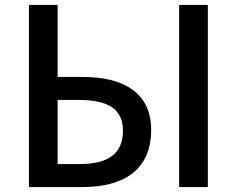

<svg xmlns="http://www.w3.org/2000/svg" viewBox="-20 -756 957 776"><path d="M97 0H314C478 0 591 -68 591 -231C591 -383 477 -445 314 -445H213V-736H97ZM213 -93V-352H300C418 -352 477 -314 477 -228C477 -134 416 -93 303 -93ZM704 0H820V-736H704Z"/></svg>

Font: Source Han Sans KR Medium
Style: Regular
Weight: 500
Designer: Ryoko NISHIZUKA (kana & ideographs); Paul D. Hunt (Latin, Greek & Cyrillic); Wenlong ZHANG (bopomofo); Sandoll Communica
Foundry: Adobe Systems Incorporated
Version: Version 1.001;PS 1.001;hotconv 1.0.78;makeotf.lib2.5.61930